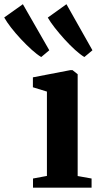

<svg xmlns="http://www.w3.org/2000/svg" viewBox="-126 -870 460 890"><path d="M27 0V-42.5L91.5 -54.5V-445.5L26.5 -465.5V-511.5L200.5 -545H210L234 -526V-54L298.5 -42.5V0ZM64.5 -606Q46 -617 21.2 -639.2Q-3.5 -661.5 -28.8 -688.5Q-54 -715.5 -74.8 -742.2Q-95.5 -769 -106.5 -789L-20 -850.5L102.5 -637L65.5 -606ZM264.5 -606Q246 -617 222 -638.8Q198 -660.5 173.5 -687.5Q149 -714.5 128.2 -741Q107.5 -767.5 95.5 -788.5L182 -850.5L302.5 -637L265.5 -606Z"/></svg>

Font: Merriweather 72pt
Style: Bold
Weight: 700
Version: Version 2.100